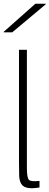

<svg xmlns="http://www.w3.org/2000/svg" viewBox="-35 -995 263 1021"><path d="M108 -101Q108 -49 119 -38.5Q130 -28 175 -33V2Q149 6 134 6Q100 6 84.5 -9Q69 -24 67 -59Q66 -79 66 -133V-730H108ZM-15 -823V-826L153 -975H208V-972L30 -823Z"/></svg>

Font: Nacelle UltraLight
Style: Regular
Weight: 200
Designer: Sora Sagano
Foundry: Sora Sagano
Version: Version 1.000;FEAKit 1.0